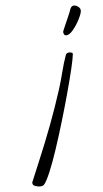

<svg xmlns="http://www.w3.org/2000/svg" viewBox="-20 -353 373 696"><path d="M219 -225Q214 -225 211.5 -229.5Q209 -234 209 -238Q209 -240 215 -257.5Q221 -275 227.5 -294.5Q234 -314 235 -320Q239 -333 249 -333Q257 -333 265 -327.5Q273 -322 273 -313Q273 -303 264.5 -282Q256 -261 243.5 -243Q231 -225 219 -225ZM122 323Q115 323 106 320.5Q97 318 97 308L121 233Q142 168 160.5 102.5Q179 37 194 -30Q201 -61 206 -93Q211 -125 219 -155Q221 -160 225.5 -161.5Q230 -163 234 -163Q237 -163 240.5 -162Q244 -161 244 -157Q244 -142 238.5 -104.5Q233 -67 224 -17Q215 33 204 86.5Q193 140 181.5 188.5Q170 237 159 271Q148 305 140 316Q137 320 132 321.5Q127 323 122 323Z"/></svg>

Font: Licorice
Style: Regular
Weight: 400
Designer: Robert E. Leuschke
Foundry: Robert E. Leuschke
Version: Version 1.010; ttfautohint (v1.8.3)